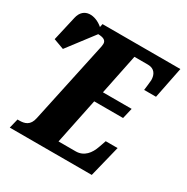

<svg xmlns="http://www.w3.org/2000/svg" viewBox="-214 -867 981 1008"><g transform="rotate(30 276.0 -363.0)"><path d="M-21 0H476L523 -190H451L436 -147C421 -103 392 -65 341 -65H237L294 -341H469L484 -405H310L360 -649H442C482 -649 498 -621 498 -587C498 -579 492 -533 491 -524H563L601 -714H129L125 -694C77 -736 2 -744 -15 -669L-49 -520L14 -497L136 -657C166 -656 185 -649 185 -626C185 -617 182 -602 179 -590L77 -114C67 -65 36 -57 3 -57H-7Z"/></g></svg>

Font: Noto Serif ExtraCondensed Black
Style: Italic
Weight: 900
Width: 2
Italic angle: -12°
Designer: Monotype Design Team
Foundry: Monotype Imaging Inc.
Version: Version 2.014